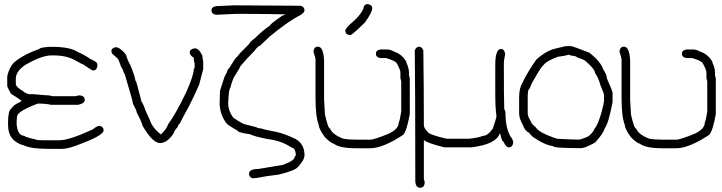

<svg xmlns="http://www.w3.org/2000/svg" viewBox="-20 -713 3458 919"><path d="M213.9 -488.8H229.5Q313 -488.8 350.6 -465.3Q390.1 -447.3 413.1 -430.2Q416.5 -430.2 432.6 -420.4Q446.3 -414.6 446.3 -400.9V-397Q442.9 -375.5 424.8 -375.5Q417.5 -377.4 377.9 -404.8Q374.5 -404.8 346.7 -420.4Q302.7 -447.8 237.3 -447.8H225.6Q179.2 -447.8 98.6 -400.9Q55.7 -370.6 55.7 -336.4V-311Q55.7 -297.4 88.9 -277.8Q101.6 -265.6 120.1 -262.2H139.6Q201.7 -256.3 215.8 -256.3Q230 -252.4 231.4 -252.4H340.8Q342.8 -252.4 356.4 -256.3H364.3Q385.7 -252.9 385.7 -234.9Q385.7 -218.3 354.5 -211.4H223.6Q203.6 -216.8 161.1 -217.3Q61.5 -179.7 61.5 -154.8Q59.6 -139.6 59.6 -121.6V-117.7Q64.9 -63 96.7 -63Q96.7 -57.6 151.4 -45.4Q151.4 -41.5 194.3 -41.5H262.7Q312 -41.5 424.8 -94.2Q443.8 -110.8 458.5 -110.8Q476.1 -104.5 476.1 -89.4Q476.1 -66.9 379.9 -29.8Q336.4 -12.2 333 -12.2Q300.3 -0.5 274.4 -0.5H211.9Q130.4 -0.5 96.7 -16.1Q18.6 -36.6 18.6 -113.8V-129.4Q18.6 -182.6 34.2 -193.8Q48.3 -212.9 69.3 -221.2Q83 -228 83 -231Q55.2 -251 32.2 -264.2Q14.6 -296.4 14.6 -303.2V-348.1Q23.9 -390.6 47.9 -414.6Q92.3 -452.1 168.9 -479Q168.9 -484.9 213.9 -488.8Z M534.7 -487.3Q558.6 -483.9 583.5 -450.2Q589.4 -427.2 603 -403.3Q624.5 -353 628.4 -327.1Q632.3 -323.7 638.2 -299.8L657.7 -225.6Q659.7 -225.6 667.5 -208Q677.7 -178.2 696.8 -139.6Q708 -103 749.5 -69.3Q778.3 -95.7 784.7 -118.2Q819.8 -164.6 872.6 -274.4Q907.7 -353.5 907.7 -383.8Q911.6 -383.8 911.6 -393.6V-409.2Q911.6 -411.1 907.7 -424.8V-436.5Q888.2 -448.2 888.2 -461.9Q888.2 -477.5 909.7 -481.4H913.6Q932.1 -481.4 948.7 -446.3Q948.7 -433.6 952.6 -420.9V-381.8L933.1 -307.6Q907.2 -248 882.3 -200.2L862.8 -165L839.4 -120.1Q835 -120.1 827.6 -100.6Q820.3 -98.1 810.1 -73.2Q779.8 -28.3 745.6 -28.3Q710.4 -28.3 661.6 -112.3Q661.6 -122.1 634.3 -174.8Q634.3 -183.1 616.7 -215.8Q616.7 -225.6 577.6 -356.4Q571.3 -366.2 565.9 -383.8Q560.5 -388.2 546.4 -428.7Q544.4 -432.6 517.1 -456.1Q513.2 -462.4 513.2 -467.8Q513.2 -483.4 534.7 -487.3Z M1101.6 -687.5Q1187.5 -687.5 1419.9 -685.5Q1437.5 -679.2 1437.5 -664.1Q1437.5 -651.4 1414.1 -638.7Q1358.9 -610.8 1269.5 -537.1L1224.6 -494.1Q1215.8 -494.1 1197.3 -468.8Q1159.7 -431.2 1130.9 -396.5Q1130.9 -392.6 1097.7 -339.8Q1087.9 -315.4 1082 -291Q1074.7 -288.6 1072.3 -216.8Q1072.3 -184.6 1095.7 -150.4Q1144.5 -117.2 1156.2 -117.2L1209 -103.5Q1209 -99.6 1232.4 -97.7Q1248 -91.8 1300.8 -82Q1342.3 -73.2 1396.5 -46.9Q1437.5 -22 1437.5 29.3Q1437.5 53.2 1406.2 85.9Q1392.6 104 1312.5 123Q1256.8 128.9 1209 138.7Q1191.9 140.6 1189.5 140.6Q1171.9 134.3 1171.9 119.1Q1171.9 95.7 1216.8 95.7L1334 76.2Q1390.6 55.7 1390.6 37.1Q1391.6 37.1 1396.5 29.3Q1393.1 -5.9 1377 -5.9Q1326.2 -40 1263.7 -46.9Q1193.4 -60.5 1177.7 -70.3Q1115.2 -78.6 1115.2 -89.8Q1110.8 -89.8 1078.1 -111.3Q1058.1 -121.6 1041 -164.1Q1031.2 -192.4 1031.2 -222.7Q1031.2 -229 1033.2 -279.3L1054.7 -345.7Q1068.4 -368.7 1068.4 -377Q1078.6 -387.7 1091.8 -410.2Q1108.9 -439 1117.2 -443.4Q1121.1 -452.6 1173.8 -503.9Q1173.8 -510.3 1199.2 -529.3Q1234.4 -564.9 1273.4 -591.8Q1273.4 -598.1 1324.2 -632.8Q1325.7 -636.7 1343.8 -642.6V-644.5H1341.8Q1233.4 -646.5 1168 -646.5H1105.5Q1027.8 -642.6 1021.5 -642.6H1013.7Q992.2 -646 992.2 -664.1Q992.2 -680.2 1015.6 -683.6Q1022.9 -683.6 1101.6 -687.5Z M1502 -489.7Q1527.8 -489.7 1531.2 -423.3V-235.8Q1535.2 -172.9 1535.2 -167.5V-165.5Q1550.3 -97.2 1560.5 -97.2Q1569.3 -71.3 1619.1 -50.3Q1639.6 -44.4 1701.2 -44.4H1752Q1771 -44.4 1841.8 -73.7Q1888.7 -96.2 1888.7 -126.5Q1894 -136.7 1900.4 -179.2V-323.7Q1900.4 -325.7 1896.5 -339.4V-366.7Q1896.5 -379.4 1877 -413.6Q1862.8 -424.8 1828.1 -435.1H1800.8Q1779.3 -438.5 1779.3 -456.5Q1779.3 -472.2 1800.8 -476.1H1832Q1849.6 -476.1 1865.2 -466.3Q1902.3 -455.1 1923.8 -419.4Q1923.8 -414.6 1931.6 -397.9Q1937.5 -379.4 1937.5 -368.7V-353Q1941.4 -339.4 1941.4 -337.4V-167.5Q1927.7 -88.4 1910.2 -67.9Q1812.5 -3.4 1752 -3.4H1685.5Q1606 -3.4 1578.1 -24.9Q1563.5 -27.8 1535.2 -56.2Q1505.9 -96.7 1505.9 -114.7Q1490.2 -153.3 1490.2 -245.6V-429.2Q1490.2 -433.1 1480.5 -466.3V-468.3Q1483.9 -489.7 1502 -489.7ZM1740.2 -693.4Q1761.7 -689.5 1761.7 -673.8Q1761.7 -653.8 1726.6 -605.5Q1665.5 -544.9 1656.2 -544.9H1654.3Q1632.8 -548.3 1632.8 -566.4Q1632.8 -578.1 1671.9 -611.3Q1703.1 -638.2 1718.8 -669.9Q1721.2 -693.4 1740.2 -693.4Z M1991.2 185.5Q1967.8 185.5 1967.8 150.4Q1967.8 -296.9 1965.3 -471.7Q1971.7 -489.3 1986.8 -489.3Q1999 -489.3 2006.3 -471.7Q2008.8 -296.9 2008.8 -113.3Q2008.8 -98.6 2032.2 -76.2Q2051.3 -64.5 2118.2 -48.8H2223.6Q2275.9 -54.7 2290 -62.5Q2314.9 -62.5 2338.9 -97.7Q2356.4 -148.9 2356.4 -158.2Q2350.6 -192.9 2350.6 -265.6V-402.3Q2350.6 -478.5 2377.9 -478.5Q2393.6 -478.5 2397.5 -457V-451.2Q2391.6 -424.8 2391.6 -408.2Q2391.6 -242.2 2393.6 -191.4Q2399.4 -181.6 2399.4 -171.9Q2399.4 -102.5 2422.9 -60.5Q2436.5 -43.9 2436.5 -29.3Q2433.1 -7.8 2415 -7.8Q2402.3 -7.8 2389.6 -35.2Q2382.3 -35.2 2374 -74.2H2372.1Q2354 -21.5 2235.4 -7.8H2106.4Q2022.5 -28.8 2008.8 -43V142.6Q2012.7 156.2 2012.7 158.2Q2012.7 185.5 1991.2 185.5Z M2687.5 -492.2H2712.9Q2720.7 -492.2 2800.8 -460.9Q2855.5 -418 2867.2 -380.9Q2884.8 -355.5 2884.8 -337.9Q2912.1 -276.9 2912.1 -267.6V-224.6Q2892.6 -122.1 2875 -99.6Q2868.7 -76.2 2834 -37.1Q2834 -30.8 2781.2 -7.8Q2764.6 -3.9 2759.8 -3.9Q2627 -3.9 2627 -13.7Q2586.9 -18.6 2529.3 -58.6Q2512.2 -76.2 2511.7 -78.1Q2492.7 -85.9 2482.4 -115.2Q2464.8 -146.5 2464.8 -169.9V-248Q2464.8 -291 2480.5 -316.4Q2503.9 -366.7 2546.9 -427.7Q2596.2 -471.7 2638.7 -480.5ZM2505.9 -255.9V-169.9Q2505.9 -155.8 2521.5 -130.9Q2521.5 -122.1 2543 -105.5Q2557.1 -78.1 2646.5 -48.8Q2717.8 -44.9 2753.9 -44.9Q2800.3 -58.1 2804.7 -68.4Q2816.9 -77.1 2826.2 -97.7Q2843.3 -116.7 2861.3 -183.6Q2871.1 -221.7 2871.1 -232.4V-257.8Q2871.1 -265.1 2853.5 -306.6Q2843.8 -342.3 2828.1 -363.3Q2828.1 -381.8 2781.2 -421.9Q2774.4 -427.7 2740.2 -439.5Q2740.2 -444.3 2710.9 -447.3Q2710.9 -450.7 2701.2 -451.2Q2685.1 -445.3 2650.4 -441.4Q2595.7 -420.9 2584 -404.3Q2569.3 -392.1 2539.1 -337.9Q2526.4 -318.8 2513.7 -287.1Q2507.3 -287.1 2505.9 -255.9Z M2966.8 -489.7Q2992.7 -489.7 2996.1 -423.3V-235.8Q3000 -172.9 3000 -167.5V-165.5Q3015.1 -97.2 3025.4 -97.2Q3034.2 -71.3 3084 -50.3Q3104.5 -44.4 3166 -44.4H3216.8Q3235.8 -44.4 3306.6 -73.7Q3353.5 -96.2 3353.5 -126.5Q3358.9 -136.7 3365.2 -179.2V-323.7Q3365.2 -325.7 3361.3 -339.4V-366.7Q3361.3 -379.4 3341.8 -413.6Q3327.6 -424.8 3293 -435.1H3265.6Q3244.1 -438.5 3244.1 -456.5Q3244.1 -472.2 3265.6 -476.1H3296.9Q3314.5 -476.1 3330.1 -466.3Q3367.2 -455.1 3388.7 -419.4Q3388.7 -414.6 3396.5 -397.9Q3402.3 -379.4 3402.3 -368.7V-353Q3406.2 -339.4 3406.2 -337.4V-167.5Q3392.6 -88.4 3375 -67.9Q3277.3 -3.4 3216.8 -3.4H3150.4Q3070.8 -3.4 3043 -24.9Q3028.3 -27.8 3000 -56.2Q2970.7 -96.7 2970.7 -114.7Q2955.1 -153.3 2955.1 -245.6V-429.2Q2955.1 -433.1 2945.3 -466.3V-468.3Q2948.7 -489.7 2966.8 -489.7Z"/></svg>

Font: CEF Fonts CJK
Style: Regular
Weight: 400
Designer: PartyBoss (派对大魔王)
Version: Release 2.25